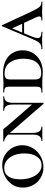

<svg xmlns="http://www.w3.org/2000/svg" viewBox="856 -1382 541 2292"><g transform="rotate(-90 1126.0 -236.5)"><path d="M32 -233Q32 -310 72 -366Q112 -422 174 -451Q236 -480 300 -480Q371 -480 425 -445.5Q479 -411 508.5 -356Q538 -301 538 -240Q538 -173 503 -115Q468 -57 407.5 -22.5Q347 12 275 12Q204 12 148.5 -21.5Q93 -55 62.5 -111Q32 -167 32 -233ZM440 -217Q440 -284 419 -338Q398 -392 358.5 -424Q319 -456 266 -456Q200 -456 165.5 -406.5Q131 -357 131 -262Q131 -191 152.5 -133.5Q174 -76 212 -43Q250 -10 299 -10Q363 -10 401.5 -65Q440 -120 440 -217Z M665 -446 685 -443V-121Q685 -64 702.5 -38Q720 -12 758 -12Q760 -12 760 -6Q760 0 758 0Q734 0 721 -1L676 -2L630 -1Q616 0 591 0Q589 0 589 -6Q589 -12 591 -12Q630 -12 647.5 -38Q665 -64 665 -121ZM1032 13 687 -386Q653 -424 630 -440Q607 -456 585 -456Q583 -456 583 -462Q583 -468 585 -468L641 -467Q650 -467 664 -467.5Q678 -468 720 -468Q728 -468 733 -463Q738 -458 748 -445L771 -416L1034 -112L1044 11Q1044 13 1039 14Q1034 15 1032 13ZM1044 11 1024 -20V-347Q1024 -404 1007 -430Q990 -456 952 -456Q949 -456 949 -462Q949 -468 952 -468L989 -467Q1017 -465 1034 -465Q1051 -465 1081 -467L1119 -468Q1122 -468 1122 -462Q1122 -456 1119 -456Q1080 -456 1062 -430Q1044 -404 1044 -347Z M1350 1Q1338 0 1320 -1Q1302 -2 1279 -2L1217 -1Q1199 0 1168 0Q1166 0 1166 -6Q1166 -12 1168 -12Q1199 -12 1213 -17Q1227 -22 1232 -36.5Q1237 -51 1237 -81V-387Q1237 -417 1232 -431Q1227 -445 1213 -450.5Q1199 -456 1169 -456Q1167 -456 1167 -462Q1167 -468 1169 -468L1217 -467Q1257 -465 1279 -465Q1310 -465 1341 -468Q1381 -470 1401 -470Q1485 -470 1546 -440Q1607 -410 1639 -357Q1671 -304 1671 -237Q1671 -168 1638 -113Q1605 -58 1546.5 -27Q1488 4 1413 4Q1385 4 1350 1ZM1571 -226Q1571 -324 1526.5 -388Q1482 -452 1393 -452Q1354 -452 1338.5 -437.5Q1323 -423 1323 -385V-92Q1323 -50 1338.5 -32.5Q1354 -15 1401 -15Q1481 -15 1526 -69.5Q1571 -124 1571 -226Z M1874 -242H2057L2064 -219H1859ZM2248 0Q2228 0 2186 -2Q2144 -4 2126 -4Q2109 -4 2077 -2Q2045 0 2031 0Q2027 0 2027 -6Q2027 -12 2031 -12Q2055 -12 2065.5 -18Q2076 -24 2076 -37Q2076 -51 2061 -84L1926 -376L1963 -434L1834 -123Q1817 -81 1817 -59Q1817 -34 1834.5 -23Q1852 -12 1888 -12Q1893 -12 1893 -6Q1893 0 1888 0Q1874 0 1848 -2Q1820 -4 1796 -4Q1771 -4 1737 -2Q1707 0 1688 0Q1683 0 1683 -6Q1683 -12 1688 -12Q1719 -12 1738 -21Q1757 -30 1773 -54.5Q1789 -79 1811 -132L1959 -483Q1961 -487 1965 -487Q1969 -487 1970 -483L2131 -137Q2156 -83 2172.5 -57Q2189 -31 2205.5 -21.5Q2222 -12 2248 -12Q2252 -12 2252 -6Q2252 0 2248 0Z"/></g></svg>

Font: Cormorant SC SemiBold
Style: Regular
Weight: 600
Designer: Christian Thalmann (Catharsis Fonts)
Foundry: Catharsis Fonts
Version: Version 4.000